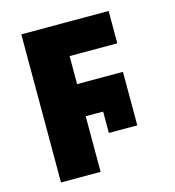

<svg xmlns="http://www.w3.org/2000/svg" viewBox="-107 -804 814 894"><g transform="rotate(-15 300.5 -357.0)"><path d="M77 0H268V-268H352V-165H489V-423H268V-558H498V-714H77Z"/></g></svg>

Font: Noto Sans UI Black
Style: Regular
Weight: 900
Designer: Monotype Design Team
Foundry: Monotype Imaging Inc.
Version: Version 1.901